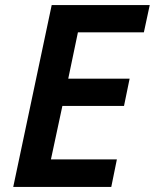

<svg xmlns="http://www.w3.org/2000/svg" viewBox="-20 -734 608 754"><path d="M32 0H417L439 -108H180L225 -318H467L489 -425H248L286 -607H545L568 -714H183Z"/></svg>

Font: Noto Sans SemiBold
Style: Italic
Weight: 600
Italic angle: -12°
Designer: Monotype Design Team
Foundry: Monotype Imaging Inc.
Version: Version 2.013